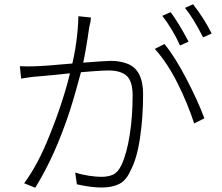

<svg xmlns="http://www.w3.org/2000/svg" viewBox="-20 -855 1040 899"><path d="M398 -728Q382 -615 364 -535Q332 -414 306 -333Q237 -124 145 24L93 3Q157 -83 210 -216Q246 -304 273 -389Q300 -474 313 -535Q328 -591 337 -657Q346 -723 347 -779L406 -773Q405 -754 398 -728ZM937 -301 889 -277Q861 -365 813 -462Q765 -559 705 -626L750 -649Q798 -591 852.5 -486.5Q907 -382 937 -301ZM113 -544Q138 -544 152 -545Q189 -546 287 -555L348 -560Q476 -570 498 -570Q539 -570 573 -558Q650 -531 650 -414Q650 -306 635.5 -208.5Q621 -111 591 -56Q571 -10 538 6.5Q505 23 456 23Q406 23 340 8L332 -47Q363 -37 397 -32Q431 -27 454 -27Q488 -27 510.5 -38Q533 -49 549 -83Q574 -137 587.5 -224Q601 -311 601 -407Q601 -475 573 -500Q545 -525 489 -525Q436 -525 290 -510Q250 -505 157 -497Q131 -496 79 -487L73 -545Q87 -544 113 -544ZM863 -660 823 -642Q806 -680 783.5 -717Q761 -754 740 -781L779 -798Q817 -747 863 -660ZM971 -698 931 -680Q883 -774 846 -818L884 -835Q937 -767 971 -698Z"/></svg>

Font: Merged Yaku Han JP Light
Style: Regular
Weight: 300
Designer: Ryoko NISHIZUKA 西塚涼子 (kana, bopomofo & ideographs); Paul D. Hunt (Latin, Greek & Cyrillic); Sandoll Communications 산돌커뮤니
Foundry: Adobe
Version: Version 2.004